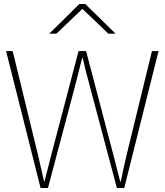

<svg xmlns="http://www.w3.org/2000/svg" viewBox="-20 -948 830 968"><path d="M10.7 -690.4H43.9L170.9 -169.9Q187.5 -99.6 202.1 -33.2H204.1Q210 -55.7 221.7 -101.1Q233.4 -146.5 239.3 -169.9L376 -690.4H414.1L550.8 -169.9Q556.6 -147.5 568.4 -101.6Q580.1 -55.7 585.9 -33.2H588.9Q608.4 -127 619.1 -169.9L746.1 -690.4H779.3L606.4 0H569.3L433.6 -510.7Q413.1 -584 396.5 -657.2H394.5Q381.8 -604.5 357.4 -510.7L221.7 0H184.6ZM228.5 -778.3 379.9 -927.7H410.2L562.5 -778.3H526.4L395.5 -903.3L264.6 -778.3Z"/></svg>

Font: Gothic A1 Thin
Style: Regular
Weight: 250
Designer: HanYang I&C Co.,Ltd.
Foundry: HanYang I&C Co.,Ltd.
Version: Version 2.50